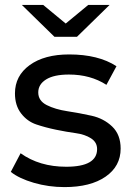

<svg xmlns="http://www.w3.org/2000/svg" viewBox="-20 -757 541 783"><path d="M427 -737 294 -607H202L69 -737H156L248 -661L340 -737ZM136 -380Q136 -346 170.5 -328.5Q205 -311 254.5 -303.5Q304 -296 353.5 -285Q403 -274 437.5 -241Q472 -208 472 -151Q472 -79 410.5 -36.5Q349 6 243 6Q178 6 118 -11.5Q58 -29 24 -56L64 -132Q141 -77 250 -77Q376 -77 376 -149Q376 -177 351 -193Q326 -209 289 -214Q252 -219 208.5 -228Q165 -237 128 -249.5Q91 -262 66 -294.5Q41 -327 41 -376Q41 -448 101 -491.5Q161 -535 262 -535Q381 -535 455 -487L414 -411Q349 -453 261 -453Q200 -453 168 -433Q136 -413 136 -380Z"/></svg>

Font: false
Style: Regular
Weight: 500
Designer: Julieta Ulanovsky
Foundry: Julieta Ulanovsky
Version: Version 7.222;hotconv 1.0.109;makeotfexe 2.5.65596